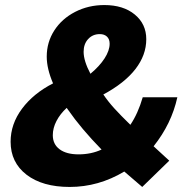

<svg xmlns="http://www.w3.org/2000/svg" viewBox="-20 -730 747 760"><path d="M588 -151 650 -94 543 10 472 -51Q370 10 256 10Q148 10 85 -38.5Q22 -87 22 -169Q22 -239 67 -299.5Q112 -360 190 -400Q165 -458 165 -506Q165 -563 195 -609.5Q225 -656 277.5 -683Q330 -710 393 -710Q468 -710 513.5 -672.5Q559 -635 559 -575Q559 -512 516 -456.5Q473 -401 389 -356Q408 -328 432.5 -301Q457 -274 496 -236Q526 -280 545 -345H682Q659 -240 588 -151ZM311 -525Q311 -489 338 -438Q374 -468 394 -499Q414 -530 414 -557Q414 -575 403.5 -585Q393 -595 375 -595Q347 -595 329 -575.5Q311 -556 311 -525ZM291 -119Q341 -119 382 -138Q301 -221 249 -296L244 -303Q218 -279 203.5 -251Q189 -223 189 -195Q189 -159 216 -139Q243 -119 291 -119Z"/></svg>

Font: Sarabun ExtraBold
Style: Italic
Weight: 800
Italic angle: -10°
Designer: Suppakit Chalermlarp | Katatrad Co.,Ltd.
Foundry: Cadson Demak Co.,Ltd.
Version: Version 1.000; ttfautohint (v1.6)